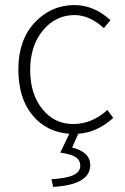

<svg xmlns="http://www.w3.org/2000/svg" viewBox="-20 -512 489 751"><path d="M215.8 85 251 11.2Q162.1 4.9 106.9 -61.5Q51.8 -127.9 51.8 -241.2Q51.8 -354.5 115.2 -423.3Q178.7 -491.7 271 -492.2Q347.2 -492.2 412.1 -433.1L386.2 -401.9Q331.1 -452.6 272 -453.1Q197.8 -453.1 147.9 -393.1Q98.1 -333 98.1 -238.3Q98.1 -143.6 146 -85Q193.4 -26.4 266.6 -26.9Q339.8 -26.9 399.9 -82L422.9 -50.8Q359.9 6.3 286.1 11.2L262.2 64.9Q333 83 333 133.8Q333 210.4 188 219.2L181.2 189Q244.1 185.1 269 171.9Q293.9 159.2 293.9 136.7Q293.9 114.3 275.9 102.5Q257.8 90.8 215.8 85Z"/></svg>

Font: SourceSansPro-Light
Style: Regular
Weight: 300
Designer: Paul D. Hunt
Foundry: Adobe Systems Incorporated
Version: Version 2.020;PS 2.0;hotconv 1.0.86;makeotf.lib2.5.63406